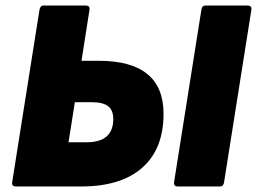

<svg xmlns="http://www.w3.org/2000/svg" viewBox="-20 -675 930 695"><path d="M38 0Q22 0 24 -15L123 -640Q126 -655 138 -655H290Q306 -655 304 -640L275 -455H337Q572 -455 572 -263Q572 -136 495 -68Q418 0 274 0ZM228 -160H293Q390 -160 390 -244Q390 -276 371.5 -290.5Q353 -305 312 -305H251ZM624 0Q608 0 610 -15L709 -640Q711 -655 724 -655H876Q892 -655 890 -640L791 -15Q789 0 776 0Z"/></svg>

Font: Sofia Sans ExtraBlack
Style: Italic
Weight: 1000
Italic angle: -9°
Designer: Botio Nikoltchev, Ani Petrova
Foundry: lettersoup
Version: Version 4.100; ttfautohint (v1.8.4.7-5d5b)